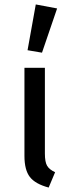

<svg xmlns="http://www.w3.org/2000/svg" viewBox="-20 -832 323 864"><path d="M141 -812 237 -794 169 -595 104 -606ZM182 -527V-141Q182 -103 192 -86Q202 -69 228 -57L199 12Q139 -4 114.5 -35.5Q90 -67 90 -130V-527Z"/></svg>

Font: Fira Sans
Style: Regular
Weight: 400
Designer: Carrois Corporate & Edenspiekermann AG
Foundry: Carrois Corporate GbR & Edenspiekermann AG
Version: Version 4.106;PS 004.106;hotconv 1.0.70;makeotf.lib2.5.58329